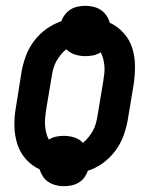

<svg xmlns="http://www.w3.org/2000/svg" viewBox="-20 -590 540 660"><path d="M199 50Q185 50 171.5 46.5Q158 43 146.5 35.5Q135 28 127.5 16.5Q120 5 116 -8Q88 -21 68 -44Q48 -67 39 -96.5Q30 -126 29.5 -158.5Q29 -191 35 -223L54 -343Q59 -371 69 -398Q79 -425 97 -449Q115 -473 139.5 -490.5Q164 -508 191 -517Q195 -529 203.5 -540Q212 -551 223.5 -558Q235 -565 248 -567.5Q261 -570 274 -570Q288 -570 302 -566.5Q316 -563 327 -555.5Q338 -548 346 -536.5Q354 -525 357 -512Q385 -499 405.5 -476Q426 -453 435 -423.5Q444 -394 444 -361.5Q444 -329 439 -297L419 -177Q414 -149 404 -122Q394 -95 376 -71Q358 -47 334 -29.5Q310 -12 282 -3Q278 9 270 20Q262 31 250 38Q238 45 225 47.5Q212 50 199 50ZM265 -99Q275 -107 284 -118Q293 -129 299.5 -141Q306 -153 309.5 -165.5Q313 -178 315 -191L335 -311Q337 -324 338.5 -337Q340 -350 339 -362.5Q338 -375 335 -387Q332 -399 326 -410Q313 -402 299.5 -399.5Q286 -397 273 -397Q255 -397 237.5 -402.5Q220 -408 208 -421Q198 -413 189 -402Q180 -391 173.5 -379Q167 -367 163.5 -354.5Q160 -342 158 -329L138 -209Q136 -196 135 -183Q134 -170 135 -157.5Q136 -145 139 -133Q142 -121 148 -110Q160 -118 173.5 -120.5Q187 -123 200 -123Q218 -123 235.5 -117.5Q253 -112 265 -99Z"/></svg>

Font: Iosevka Curly Slab Extrabold
Style: Italic
Weight: 800
Italic angle: -9°
Monospace: yes
Designer: Belleve Invis
Foundry: Belleve Invis
Version: Version 22.1.2; ttfautohint (v1.8.4)